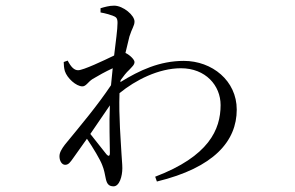

<svg xmlns="http://www.w3.org/2000/svg" viewBox="-20 -596 1040 678"><path d="M307 -317C327 -329 352 -343 378 -355L372 -295C323 -222 268 -157 209 -85C197 -69 190 -57 190 -44C190 -27 199 -14 210 -14C222 -14 228 -23 238 -37L287 -106C309 -74 334 -32 341 -13C348 4 350 18 354 37C358 54 365 62 381 62C402 62 412 26 412 -2C412 -18 410 -32 409 -53C407 -94 399 -184 402 -267C458 -313 540 -355 619 -355C706 -355 759 -294 759 -225C759 -138 717 -44 528 28L534 45C736 -4 816 -98 816 -209C816 -311 729 -381 629 -381C544 -381 473 -348 405 -306L406 -313C416 -327 426 -340 436 -349C446 -360 455 -367 455 -377C455 -386 437 -403 423 -409L437 -467C446 -496 455 -505 455 -520C455 -542 415 -576 383 -576C365 -576 349 -571 335 -567V-552C353 -549 368 -544 377 -541C390 -536 395 -533 395 -515C395 -492 389 -451 383 -400C346 -382 274 -348 256 -348C242 -348 231 -359 219 -382L205 -377C205 -367 206 -356 209 -345C217 -320 249 -291 271 -291C284 -291 291 -307 307 -317ZM368 -224C365 -158 368 -91 368 -56C368 -44 363 -43 356 -51L299 -123Z"/></svg>

Font: Noto Serif TC Light
Style: Regular
Weight: 300
Designer: Ryoko NISHIZUKA 西塚涼子 (kana & ideographs); Frank Grießhammer (Latin, Greek & Cyrillic); Wenlong ZHANG 张文龙 (bopomofo); San
Foundry: Adobe
Version: Version 2.001;hotconv 1.1.0;makeotfexe 2.6.0